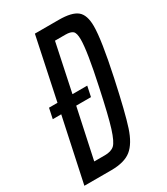

<svg xmlns="http://www.w3.org/2000/svg" viewBox="-175 -766 734 844"><g transform="rotate(-30 191.5 -344.0)"><path d="M385 -587Q385 -518 348 -345Q314 -187 292.5 -121.5Q271 -56 236.5 -28Q202 0 134 0H-2L67 -323H24L35 -375H78L144 -688H265Q331 -688 358 -666Q385 -644 385 -587ZM306 -565Q306 -598 295 -607.5Q284 -617 258 -617H205L154 -375H229L218 -323H143L89 -71H143Q175 -71 191.5 -86Q208 -101 225.5 -156.5Q243 -212 271 -344Q306 -506 306 -565Z"/></g></svg>

Font: Saira Ultra Condensed Medium
Style: Italic
Weight: 500
Width: 1
Italic angle: -12°
Designer: Hector Gatti with collaboration of the Omnibus-Type team
Foundry: Omnibus-Type
Version: Version 1.001; ttfautohint (v1.8)